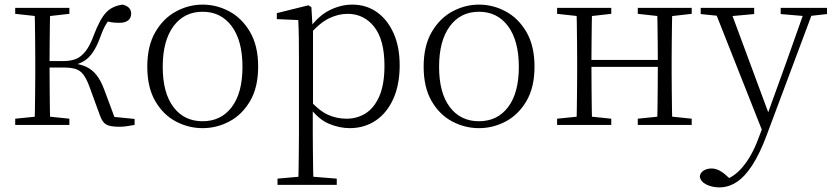

<svg xmlns="http://www.w3.org/2000/svg" viewBox="-20 -542 3608 833"><path d="M46 0V-27L155 -38H175L281 -27V0ZM46 -482V-508H281V-482L175 -470H155ZM130 0Q131 -24 131.5 -64.5Q132 -105 132.5 -148.5Q133 -192 133 -226V-283Q133 -316 132.5 -359.5Q132 -403 131.5 -443.5Q131 -484 130 -508H198Q197 -484 196.5 -443Q196 -402 195.5 -356.5Q195 -311 195 -273V-254Q195 -206 195.5 -156.5Q196 -107 196.5 -65.5Q197 -24 198 0ZM414 -40 367 -169Q354 -203 340.5 -220Q327 -237 307 -243Q287 -249 256 -249H163V-277H255Q286 -277 309 -286Q332 -295 351.5 -320Q371 -345 388 -392Q414 -460 440.5 -488Q467 -516 512 -522Q549 -513 549 -483Q549 -464 536 -453.5Q523 -443 497 -443Q475 -443 459.5 -446Q444 -449 429 -453L474 -479Q455 -460 442 -440Q429 -420 415 -381Q400 -340 382.5 -314.5Q365 -289 342.5 -276Q320 -263 291 -257V-268Q329 -264 354.5 -252Q380 -240 399 -216Q418 -192 433 -151L484 -14L442 -38L564 -26V0Q548 3 530.5 5.5Q513 8 499 8Q457 8 440.5 -2Q424 -12 414 -40Z M859 14Q798 14 743 -15Q688 -44 653.5 -103.5Q619 -163 619 -253Q619 -343 654 -403Q689 -463 744 -492.5Q799 -522 859 -522Q920 -522 975 -492.5Q1030 -463 1065 -403Q1100 -343 1100 -253Q1100 -163 1065 -103.5Q1030 -44 975 -15Q920 14 859 14ZM859 -16Q939 -16 985.5 -77.5Q1032 -139 1032 -252Q1032 -365 985.5 -428Q939 -491 859 -491Q779 -491 732.5 -428Q686 -365 686 -252Q686 -139 732.5 -77.5Q779 -16 859 -16Z M1184 260V233L1296 223H1317L1441 233V260ZM1274 260Q1275 229 1275.5 189.5Q1276 150 1276.5 108.5Q1277 67 1277 32V-278Q1277 -330 1276.5 -374Q1276 -418 1274 -455L1181 -459V-485L1318 -519L1331 -511L1336 -425L1338 -420V-80L1337 -71V32Q1337 66 1337.5 107.5Q1338 149 1338.5 189Q1339 229 1340 260ZM1497 14Q1454 14 1408.5 -4.5Q1363 -23 1324 -75H1311L1323 -108Q1364 -62 1402 -44.5Q1440 -27 1484 -27Q1529 -27 1566 -50Q1603 -73 1625.5 -124Q1648 -175 1648 -257Q1648 -369 1603.5 -425.5Q1559 -482 1488 -482Q1448 -482 1407.5 -462.5Q1367 -443 1320 -389L1311 -420H1323Q1363 -475 1411.5 -498.5Q1460 -522 1508 -522Q1569 -522 1615 -489.5Q1661 -457 1687.5 -398Q1714 -339 1714 -259Q1714 -175 1686.5 -113.5Q1659 -52 1610 -19Q1561 14 1497 14Z M2058 14Q1997 14 1942 -15Q1887 -44 1852.5 -103.5Q1818 -163 1818 -253Q1818 -343 1853 -403Q1888 -463 1943 -492.5Q1998 -522 2058 -522Q2119 -522 2174 -492.5Q2229 -463 2264 -403Q2299 -343 2299 -253Q2299 -163 2264 -103.5Q2229 -44 2174 -15Q2119 14 2058 14ZM2058 -16Q2138 -16 2184.5 -77.5Q2231 -139 2231 -252Q2231 -365 2184.5 -428Q2138 -491 2058 -491Q1978 -491 1931.5 -428Q1885 -365 1885 -252Q1885 -139 1931.5 -77.5Q1978 -16 2058 -16Z M2481 0Q2482 -24 2482.5 -64.5Q2483 -105 2483.5 -148.5Q2484 -192 2484 -226V-283Q2484 -316 2483.5 -359.5Q2483 -403 2482.5 -443.5Q2482 -484 2481 -508H2549Q2548 -484 2547.5 -443Q2547 -402 2546.5 -357Q2546 -312 2546 -275V-256Q2546 -207 2546.5 -157Q2547 -107 2547.5 -65.5Q2548 -24 2549 0ZM2830 0Q2832 -24 2832.5 -65.5Q2833 -107 2833.5 -157Q2834 -207 2834 -256V-275Q2834 -312 2833.5 -357Q2833 -402 2832.5 -443Q2832 -484 2830 -508H2897Q2896 -484 2895.5 -443.5Q2895 -403 2894.5 -359.5Q2894 -316 2894 -283V-226Q2894 -192 2894.5 -148.5Q2895 -105 2895.5 -64.5Q2896 -24 2897 0ZM2397 0V-27L2506 -38H2526L2632 -27V0ZM2397 -482V-508H2632V-482L2526 -470H2506ZM2747 0V-27L2855 -38H2876L2981 -27V0ZM2747 -482V-508H2981V-482L2876 -470H2855ZM2514 -252V-282H2864V-252Z M3101 271Q3070 271 3044.5 258.5Q3019 246 3016 223Q3019 206 3033.5 197.5Q3048 189 3067 189Q3084 189 3100.5 197.5Q3117 206 3133 221L3161 246L3131 259L3111 242Q3161 231 3201.5 183Q3242 135 3269 62L3297 -11L3300 -19L3390 -268L3475 -508H3513L3305 48Q3276 125 3244 174.5Q3212 224 3176.5 247.5Q3141 271 3101 271ZM3294 43 3076 -508H3145L3317 -44L3323 -30ZM3020 -481V-508H3252V-481L3142 -471H3118ZM3367 -481V-508H3568V-481L3487 -472H3473Z"/></svg>

Font: Noto Serif KR
Style: Regular
Weight: 200
Designer: Ryoko NISHIZUKA 西塚涼子 (kana & ideographs); Frank Grießhammer (Latin, Greek & Cyrillic); Wenlong ZHANG 张文龙 (bopomofo); San
Foundry: Adobe
Version: Version 2.001;hotconv 1.1.0;makeotfexe 2.6.0